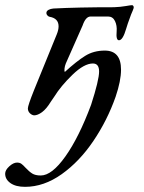

<svg xmlns="http://www.w3.org/2000/svg" viewBox="-105 -434 558 744"><path d="M-85 239Q-85 225 -69 210.5Q-53 196 -39 196Q-29 196 -22.5 200.5Q-16 205 -6 216Q8 231 20 238.5Q32 246 53 246Q96 246 148.5 172Q201 98 248 -28Q279 -124 279 -157Q279 -188 255 -188Q221 -188 176 -144.5Q131 -101 105 -59L92 -40Q75 -12 58 0.5Q41 13 27 13Q18 12 10.5 4.5Q3 -3 3 -14Q3 -25 27 -85L115 -301Q122 -318 122 -332Q122 -363 87 -369Q82 -370 78 -375Q74 -380 75 -386Q76 -392 83.5 -396Q91 -400 102 -401Q197 -406 337 -406Q362 -407 382 -410.5Q402 -414 407 -414Q409 -414 411.5 -411Q414 -408 413 -403Q411 -396 403 -378Q387 -335 384 -323Q371 -278 356 -278Q344 -278 347 -312Q349 -335 340.5 -352.5Q332 -370 314 -370H246Q227 -370 215 -335L150 -188Q146 -178 145 -168.5Q144 -159 146 -155Q192 -197 225 -217.5Q258 -238 301 -238Q364 -238 364 -164Q364 -121 343 -59Q311 32 257 112Q203 192 134 241Q65 290 -8 290Q-44 290 -64.5 275.5Q-85 261 -85 239Z"/></svg>

Font: EB Garamond Medium
Style: Italic
Weight: 500
Italic angle: -17.2°
Designer: Georg Duffner and Octavio Pardo
Foundry: Georg Duffner
Version: Version 1.000